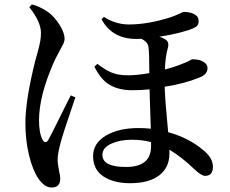

<svg xmlns="http://www.w3.org/2000/svg" viewBox="-20 -797 1040 867"><path d="M112.3 -764.6 124 -777.3Q160.2 -767.6 196.3 -743.2Q223.6 -723.6 247.6 -687Q271.5 -650.4 271.5 -622.1Q271.5 -610.4 265.1 -597.2Q258.8 -584 245.1 -559.6Q231.4 -535.2 220.7 -510.7Q156.2 -362.3 156.2 -253.9Q156.2 -196.3 171.9 -167Q176.8 -156.2 184.1 -155.3Q191.4 -154.3 197.3 -164.1Q208 -181.6 249 -265.1Q290 -348.6 299.8 -366.2L320.3 -357.4Q260.7 -182.6 253.9 -153.3Q240.2 -103.5 240.2 -75.2Q240.2 -56.6 246.1 -29.3Q252 -2 252 9.8Q252 49.8 212.9 49.8Q180.7 49.8 152.3 7.8Q127.9 -28.3 111.3 -95.2Q94.7 -162.1 94.7 -242.2Q94.7 -344.7 139.6 -524.4Q141.6 -531.2 149.9 -561Q158.2 -590.8 161.6 -610.4Q165 -629.9 165 -648.4Q165 -698.2 112.3 -764.6ZM662.1 -136.7V-155.3Q622.1 -166 574.2 -166Q521.5 -166 481.9 -147.9Q442.4 -129.9 442.4 -97.7Q442.4 -43 548.8 -43Q662.1 -43 662.1 -136.7ZM438.5 -710 449.2 -720.7Q502.9 -686.5 561.5 -686.5Q649.4 -686.5 752 -719.7Q766.6 -724.6 779.8 -730.5Q793 -736.3 799.8 -739.7Q806.6 -743.2 810.5 -743.2Q837.9 -743.2 857.4 -732.9Q877 -722.7 877 -702.1Q877.9 -680.7 856.4 -670.9Q805.7 -648.4 699.2 -630.9Q714.8 -627 726.6 -619.1Q745.1 -607.4 738.3 -582Q726.6 -541 724.6 -483.4Q767.6 -494.1 807.6 -510.7Q818.4 -514.6 828.1 -519.5Q837.9 -524.4 842.3 -526.9Q846.7 -529.3 848.6 -529.3Q860.4 -529.3 873.5 -527.3Q886.7 -525.4 901.9 -515.6Q917 -505.9 917 -489.3Q917 -460 878.9 -446.3Q815.4 -419.9 723.6 -405.3Q725.6 -341.8 739.3 -200.2Q834 -173.8 896.5 -120.1Q941.4 -85 941.4 -43.9Q941.4 -2.9 906.2 -2.9Q889.6 -2.9 857.4 -33.2Q801.8 -86.9 745.1 -121.1V-103.5Q745.1 -41 699.2 -5.4Q653.3 30.3 567.4 30.3Q493.2 30.3 446.8 -0.5Q400.4 -31.2 400.4 -91.8Q400.4 -150.4 458 -184.6Q515.6 -218.8 605.5 -218.8Q634.8 -218.8 661.1 -215.8Q660.2 -236.3 658.2 -300.8Q656.2 -365.2 655.3 -393.6Q619.1 -389.6 576.2 -389.6Q517.6 -389.6 476.6 -413.1Q435.5 -436.5 406.2 -496.1L419.9 -508.8Q453.1 -482.4 482.9 -469.7Q512.7 -457 557.6 -457Q599.6 -457 654.3 -466.8Q654.3 -559.6 650.4 -585Q646.5 -609.4 617.2 -622.1Q610.4 -621.1 595.7 -621.1Q486.3 -621.1 438.5 -710Z"/></svg>

Font: GenYoMin TW TTF SemiBold
Style: Regular
Weight: 600
Version: Version 1.300